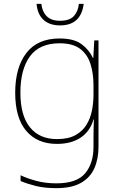

<svg xmlns="http://www.w3.org/2000/svg" viewBox="-20 -738 623 998"><path d="M290 -538Q363 -538 402.5 -509.5Q442 -481 463 -437H465L470 -528H492V25Q492 88 470.5 136.5Q449 185 401 212.5Q353 240 273 240Q212 240 167.5 229Q123 218 87 203V173Q123 190 170 202.5Q217 215 273 215Q379 215 422.5 163Q466 111 466 25V-17Q466 -46 466.5 -67Q467 -88 468 -117H466Q448 -55 399 -22.5Q350 10 276 10Q174 10 116.5 -57.5Q59 -125 59 -256Q59 -387 117 -462.5Q175 -538 290 -538ZM290 -513Q185 -513 135.5 -445Q86 -377 86 -256Q86 -138 135.5 -76.5Q185 -15 276 -15Q335 -15 372 -35.5Q409 -56 429.5 -89.5Q450 -123 458 -164Q466 -205 466 -246V-294Q466 -357 450 -406.5Q434 -456 396 -484.5Q358 -513 290 -513ZM415 -718Q401 -606 292 -606Q238 -606 206.5 -634.5Q175 -663 170 -718H195Q199 -678 222.5 -654Q246 -630 292 -630Q341 -630 363.5 -654Q386 -678 390 -718Z"/></svg>

Font: Noto Sans Tamil Thin
Style: Regular
Weight: 100
Designer: Jelle Bosma - Monotype Design Team
Foundry: Monotype Imaging Inc.
Version: Version 2.004; ttfautohint (v1.8.4.7-5d5b)